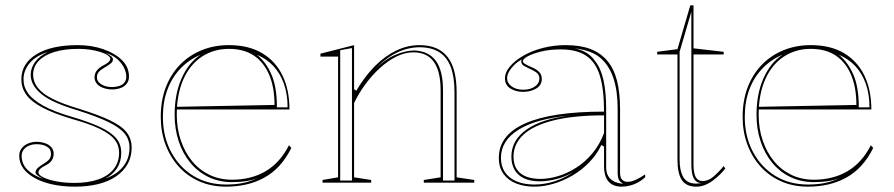

<svg xmlns="http://www.w3.org/2000/svg" viewBox="-20 -684 3349 719"><path d="M261 15Q216 15 178 7Q140 -1 111.5 -16.5Q83 -32 67.5 -53Q52 -74 52 -101Q52 -117 61.5 -129Q71 -141 86 -147Q101 -153 117 -153Q133 -153 148 -148Q163 -143 172 -133Q181 -123 181 -108Q181 -95 174.5 -84.5Q168 -74 155 -67Q137 -58 130.5 -51.5Q124 -45 124 -38Q124 -29 142 -20Q160 -11 190.5 -5Q221 1 258 1Q310 1 347.5 -12Q385 -25 405.5 -50.5Q426 -76 426 -112Q426 -140 409.5 -161Q393 -182 354.5 -201Q316 -220 248 -239Q178 -260 136.5 -282.5Q95 -305 77.5 -330.5Q60 -356 60 -387Q60 -446 116 -480.5Q172 -515 271 -515Q323 -515 366.5 -500Q410 -485 436.5 -459Q463 -433 463 -397Q463 -381 454 -370Q445 -359 430.5 -354Q416 -349 400 -349Q387 -349 375.5 -352Q364 -355 354.5 -360.5Q345 -366 339.5 -375Q334 -384 334 -395Q334 -421 365 -438Q381 -446 387 -452Q393 -458 393 -464Q393 -470 383 -477Q373 -484 355.5 -489.5Q338 -495 317 -498Q296 -501 274 -501Q222 -501 184 -489.5Q146 -478 125 -456Q104 -434 104 -404Q104 -378 121.5 -355.5Q139 -333 176.5 -314Q214 -295 275 -277Q349 -254 392.5 -233Q436 -212 454.5 -188Q473 -164 473 -131Q473 -96 457.5 -69Q442 -42 414 -23Q386 -4 347 5.5Q308 15 261 15ZM142 -14Q127 -22 120 -27.5Q113 -33 113 -38Q113 -48 122.5 -56Q132 -64 145 -72Q160 -81 165.5 -89Q171 -97 171 -108Q171 -126 155.5 -135Q140 -144 117 -144Q102 -144 89.5 -139Q77 -134 69 -124Q61 -114 61 -101Q61 -70 82.5 -48.5Q104 -27 142 -14ZM374 -15Q402 -25 422.5 -41.5Q443 -58 454 -80.5Q465 -103 465 -131Q465 -161 447 -183.5Q429 -206 387 -226.5Q345 -247 273 -270Q226 -284 192.5 -298.5Q159 -313 138 -329.5Q117 -346 106 -364.5Q95 -383 95 -404Q95 -429 111 -451.5Q127 -474 159 -489Q114 -475 91 -447.5Q68 -420 68 -387Q68 -358 85.5 -334Q103 -310 142.5 -288Q182 -266 251 -246Q315 -227 355.5 -208Q396 -189 415 -166.5Q434 -144 434 -112Q434 -79 418.5 -54.5Q403 -30 374 -15ZM400 -358Q414 -358 426.5 -362Q439 -366 446 -375Q453 -384 453 -397Q453 -411 445.5 -428Q438 -445 421 -461Q404 -477 375 -486Q391 -478 397 -472.5Q403 -467 403 -461Q403 -453 393.5 -445.5Q384 -438 370 -430Q356 -422 349.5 -414Q343 -406 343 -395Q343 -383 351 -375Q359 -367 371.5 -362.5Q384 -358 400 -358Z M837 -515Q911 -515 961.5 -485Q1012 -455 1038 -401Q1064 -347 1064 -274H642V-284L1008 -291Q1008 -357 988 -404Q968 -451 930.5 -476Q893 -501 837 -501Q780 -501 735.5 -471.5Q691 -442 666.5 -386.5Q642 -331 642 -254Q642 -203 657 -158.5Q672 -114 699 -81Q726 -48 764 -29.5Q802 -11 849 -11Q884 -11 916 -19Q948 -27 975 -43Q1002 -59 1024 -83.5Q1046 -108 1062 -140L1071 -130Q1051 -90 1025.5 -62.5Q1000 -35 968.5 -18Q937 -1 901.5 7Q866 15 827 15Q771 15 726 -5Q681 -25 649 -60.5Q617 -96 599.5 -143.5Q582 -191 582 -246Q582 -307 600.5 -356Q619 -405 653 -440.5Q687 -476 734 -495.5Q781 -515 837 -515ZM590 -246Q590 -173 620.5 -115.5Q651 -58 704 -25.5Q757 7 827 7Q864 7 893.5 0.5Q923 -6 946 -18Q929 -10 904 -6Q879 -2 849 -2Q800 -2 760 -21.5Q720 -41 692 -75.5Q664 -110 649 -155.5Q634 -201 634 -254Q634 -332 660 -390.5Q686 -449 731 -479Q688 -461 656 -427.5Q624 -394 607 -348.5Q590 -303 590 -246ZM1017 -282H1057Q1057 -332 1043 -371Q1029 -410 1003.5 -437Q978 -464 942 -479Q976 -452 996.5 -405Q1017 -358 1017 -282Z M1756 -10V0H1567V-10L1630 -20V-346Q1630 -417 1604.5 -452.5Q1579 -488 1528 -488Q1496 -488 1464 -472Q1432 -456 1402.5 -429Q1373 -402 1348 -368Q1323 -334 1306 -298V-20L1370 -10V0H1188V-10L1246 -20V-472H1180V-483L1306 -515V-350L1314 -344Q1346 -398 1383.5 -436Q1421 -474 1463.5 -494.5Q1506 -515 1551 -515Q1587 -515 1613.5 -503.5Q1640 -492 1657 -469.5Q1674 -447 1682 -414Q1690 -381 1690 -338V-20ZM1254 -8H1298V-504L1254 -496ZM1639 -8H1682V-338Q1682 -396 1668 -433Q1654 -470 1625 -488.5Q1596 -507 1551 -507Q1508 -507 1465.5 -486.5Q1423 -466 1382 -422Q1419 -460 1458 -477.5Q1497 -495 1533 -495Q1587 -492 1613 -455Q1639 -418 1639 -346Z M2098 -515Q2153 -515 2191 -500.5Q2229 -486 2254 -456.5Q2279 -427 2290.5 -382Q2302 -337 2302 -275V-36Q2302 -19 2310 -11Q2318 -3 2330 -3Q2344 -3 2361.5 -11Q2379 -19 2396 -31V-20Q2384 -9 2369.5 -1Q2355 7 2339 11Q2323 15 2308 15Q2276 15 2259 -4Q2242 -23 2242 -63Q2242 -90 2242 -102.5Q2242 -115 2242 -121.5Q2242 -128 2242 -135L2232 -141Q2214 -104 2185.5 -75Q2157 -46 2122.5 -26Q2088 -6 2051.5 4.5Q2015 15 1981 15Q1944 15 1914 3.5Q1884 -8 1866 -32Q1848 -56 1848 -93Q1848 -178 1947 -222Q2046 -266 2242 -266Q2242 -349 2226.5 -400Q2211 -451 2175.5 -475Q2140 -499 2080 -499Q2039 -499 2006.5 -491Q1974 -483 1956 -473Q1938 -463 1938 -455Q1938 -450 1945.5 -445Q1953 -440 1974 -431Q2009 -416 2009 -389Q2009 -365 1988 -352.5Q1967 -340 1939 -340Q1912 -340 1891.5 -352.5Q1871 -365 1871 -391Q1871 -413 1889.5 -435Q1908 -457 1940 -475.5Q1972 -494 2013 -504.5Q2054 -515 2098 -515ZM2242 -252Q2128 -252 2052.5 -233Q1977 -214 1940 -179.5Q1903 -145 1903 -97Q1903 -67 1916.5 -48.5Q1930 -30 1952.5 -22Q1975 -14 2004 -14Q2035 -14 2070 -24.5Q2105 -35 2138.5 -56.5Q2172 -78 2199 -110.5Q2226 -143 2242 -186ZM1981 7Q2020 7 2058 -5.5Q2096 -18 2128 -40Q2097 -22 2064 -13.5Q2031 -5 2001 -5Q1967 -5 1943 -16Q1919 -27 1907 -48Q1895 -69 1895 -97Q1895 -159 1952 -199Q2009 -239 2113 -251Q1990 -240 1923 -199Q1856 -158 1856 -93Q1856 -61 1871 -39Q1886 -17 1914 -5Q1942 7 1981 7ZM2131 -503Q2156 -498 2175 -487Q2194 -476 2208 -456Q2230 -429 2240 -383.5Q2250 -338 2250 -275V-56Q2250 -40 2256 -28Q2262 -16 2272 -9Q2282 -2 2294 1Q2298 2 2303.5 3Q2309 4 2314 4Q2302 -2 2297.5 -11Q2293 -20 2293 -37V-275Q2293 -342 2278 -388.5Q2263 -435 2233 -463Q2219 -476 2202.5 -484Q2186 -492 2168 -496.5Q2150 -501 2131 -503ZM1939 -348Q1966 -348 1983 -360Q2000 -372 2000 -389Q2000 -405 1987.5 -413.5Q1975 -422 1960 -428Q1952 -432 1943 -437Q1934 -442 1933 -449Q1930 -455 1934 -462Q1917 -452 1905 -440Q1893 -428 1886 -415.5Q1879 -403 1879 -391Q1879 -373 1896 -360.5Q1913 -348 1939 -348Z M2588 15Q2550 15 2533.5 -9.5Q2517 -34 2517 -86V-480H2441V-490L2517 -500L2565 -664H2577V-503L2690 -490V-480H2577V-69Q2577 -35 2585.5 -20.5Q2594 -6 2611 -6Q2632 -6 2651 -22Q2670 -38 2690 -62L2696 -53Q2687 -41 2675 -29.5Q2663 -18 2649 -7.5Q2635 3 2619.5 9Q2604 15 2588 15ZM2606 2Q2586 0 2577.5 -17Q2569 -34 2569 -69V-640L2525 -490V-86Q2525 -66 2528 -51Q2531 -36 2536.5 -25Q2542 -14 2551 -7Q2560 0 2571 2Q2580 4 2588.5 3.5Q2597 3 2606 2Z M3016 -515Q3090 -515 3140.5 -485Q3191 -455 3217 -401Q3243 -347 3243 -274H2821V-284L3187 -291Q3187 -357 3167 -404Q3147 -451 3109.5 -476Q3072 -501 3016 -501Q2959 -501 2914.5 -471.5Q2870 -442 2845.5 -386.5Q2821 -331 2821 -254Q2821 -203 2836 -158.5Q2851 -114 2878 -81Q2905 -48 2943 -29.5Q2981 -11 3028 -11Q3063 -11 3095 -19Q3127 -27 3154 -43Q3181 -59 3203 -83.5Q3225 -108 3241 -140L3250 -130Q3230 -90 3204.5 -62.5Q3179 -35 3147.5 -18Q3116 -1 3080.5 7Q3045 15 3006 15Q2950 15 2905 -5Q2860 -25 2828 -60.5Q2796 -96 2778.5 -143.5Q2761 -191 2761 -246Q2761 -307 2779.5 -356Q2798 -405 2832 -440.5Q2866 -476 2913 -495.5Q2960 -515 3016 -515ZM2769 -246Q2769 -173 2799.5 -115.5Q2830 -58 2883 -25.5Q2936 7 3006 7Q3043 7 3072.5 0.5Q3102 -6 3125 -18Q3108 -10 3083 -6Q3058 -2 3028 -2Q2979 -2 2939 -21.5Q2899 -41 2871 -75.5Q2843 -110 2828 -155.5Q2813 -201 2813 -254Q2813 -332 2839 -390.5Q2865 -449 2910 -479Q2867 -461 2835 -427.5Q2803 -394 2786 -348.5Q2769 -303 2769 -246ZM3196 -282H3236Q3236 -332 3222 -371Q3208 -410 3182.5 -437Q3157 -464 3121 -479Q3155 -452 3175.5 -405Q3196 -358 3196 -282Z"/></svg>

Font: Kalnia Glaze Thin Light
Style: Regular
Weight: 300
Version: Version 1.110